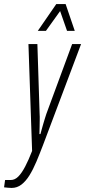

<svg xmlns="http://www.w3.org/2000/svg" viewBox="-86 -743 419 945"><path d="M-29 182Q-36 182 -46.5 181Q-57 180 -66 179L-61 143H-33Q-13 143 4 126Q21 109 38 76.5Q55 44 72 0L54 -526H98L109 -182Q110 -168 109.5 -152Q109 -136 109 -119Q109 -102 108 -83H113Q116 -94 119.5 -107Q123 -120 127 -133.5Q131 -147 135 -160Q139 -173 142 -182L269 -526H313L125 -27Q109 15 93 53Q77 91 59 120Q41 149 19.5 165.5Q-2 182 -29 182ZM100 -591 191 -723H237L282 -591H244L202 -711H226L140 -591Z"/></svg>

Font: Archivo ExtraCondensed Thin
Style: Italic
Weight: 250
Width: 2
Italic angle: -10°
Designer: Hector Gatti
Foundry: Omnibus-Type
Version: Version 2.001